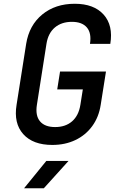

<svg xmlns="http://www.w3.org/2000/svg" viewBox="-20 -760 640 1020"><path d="M258 10Q155 10 103.5 -47.5Q52 -105 68 -203L119 -527Q135 -626 204.5 -683Q274 -740 377 -740Q479 -740 530.5 -682.5Q582 -625 566 -527H458Q467 -584 441.5 -614Q416 -644 362 -644Q307 -644 271.5 -614Q236 -584 227 -528L176 -203Q167 -146 192.5 -115.5Q218 -85 273 -85Q328 -85 363 -115.5Q398 -146 407 -203L420 -285H284L299 -380H543L515 -203Q505 -138 470 -90Q435 -42 380.5 -16Q326 10 258 10ZM108 240 226 95H344L213 240Z"/></svg>

Font: NKDuy Mono SemiBold
Style: Italic
Weight: 600
Italic angle: -9°
Monospace: yes
Designer: NKDuy
Foundry: NKDuy
Version: Version 2.251; ttfautohint (v1.8.4.7-5d5b)